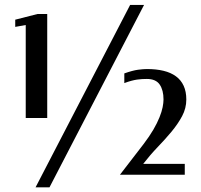

<svg xmlns="http://www.w3.org/2000/svg" viewBox="-20 -723 832 794"><path d="M175.3 -234.9H86.4V-619.6L43 -611.8V-641.6L134.8 -665H175.3ZM518.1 -702.6H575.7L184.6 51.8H127ZM656.2 -311.5Q656.2 -350.1 640.4 -373.3Q624.5 -396.5 587.4 -396.5Q577.6 -396.5 567.6 -396Q557.6 -395.5 546.4 -393.8Q535.2 -392.1 522.5 -388.7Q509.8 -385.3 494.1 -379.4V-419.4Q528.3 -431.6 551 -434.6Q573.7 -437.5 587.4 -437.5Q626 -437.5 656.2 -430.2Q686.5 -422.9 707.5 -407.5Q728.5 -392.1 739.5 -368.2Q750.5 -344.2 750.5 -311.5Q750.5 -275.4 733.2 -242.9Q715.8 -210.4 689.5 -178.7Q663.1 -147 631.8 -114.5Q600.6 -82 572.3 -45.4H744.1V-0.5H476.1L573.2 -126.5Q598.1 -159.2 614.3 -187Q630.4 -214.8 639.6 -238Q648.9 -261.2 652.6 -279.8Q656.2 -298.3 656.2 -311.5Z"/></svg>

Font: Federo
Style: Regular
Weight: 400
Designer: Olexa M. Volochay | Cyreal.org
Foundry: Olexa M. Volochay | Cyreal.org
Version: Version 1.000